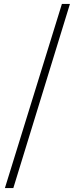

<svg xmlns="http://www.w3.org/2000/svg" viewBox="-20 -787 382 980"><path d="M5 173H48L337 -767H296Z"/></svg>

Font: Noto Serif JP Light
Style: Regular
Weight: 300
Designer: Ryoko NISHIZUKA 西塚涼子 (kana & ideographs); Frank Grießhammer (Latin, Greek & Cyrillic); Wenlong ZHANG 张文龙 (bopomofo); San
Foundry: Adobe
Version: Version 2.001;hotconv 1.1.0;makeotfexe 2.6.0